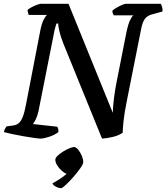

<svg xmlns="http://www.w3.org/2000/svg" viewBox="-31 -724 869 1003"><path d="M181 0Q172 0 147 -3.5Q122 -7 90.5 -12.5Q59 -18 31 -24Q3 -30 -11 -34Q-6 -53 4 -64L35 -68Q53 -70 65.5 -79.5Q78 -89 87.5 -112.5Q97 -136 105 -179L180 -567Q187 -602 197.5 -622Q208 -642 215 -646H119Q118 -650 115.5 -657Q113 -664 113 -672Q120 -679 134.5 -686.5Q149 -694 162.5 -699Q176 -704 181 -704H327L558 -135Q560 -177 565 -216Q570 -255 579 -300L631 -563Q638 -596 648 -617.5Q658 -639 666 -644H563Q561 -647 558.5 -653.5Q556 -660 556 -668Q563 -675 577.5 -683.5Q592 -692 606 -698Q620 -704 625 -704H809Q812 -699 815.5 -688.5Q819 -678 818 -664L771 -651Q750 -646 737.5 -637Q725 -628 717 -609.5Q709 -591 703 -556L631 -194Q618 -129 614 -88.5Q610 -48 610 -31Q590 -16 557.5 -8.5Q525 -1 502 0L301 -494Q286 -532 279.5 -559.5Q273 -587 273 -601H264Q262 -595 257.5 -580Q253 -565 248 -536L170 -143Q164 -117 155.5 -100Q147 -83 141 -76L268 -62Q271 -58 273 -50Q275 -42 274 -34Q255 -19 226 -9.5Q197 0 181 0ZM289 259Q275 259 260.5 251Q246 243 243 234Q263 223 283 210Q303 197 317 184Q305 180 291 167.5Q277 155 267.5 139.5Q258 124 258 110Q258 101 270 89.5Q282 78 299 67.5Q316 57 332 50.5Q348 44 356 44Q366 44 377.5 58Q389 72 396.5 90.5Q404 109 404 122Q404 133 388.5 155Q373 177 351.5 201.5Q330 226 312 242.5Q294 259 289 259Z"/></svg>

Font: Texturina SemiBold
Style: Italic
Weight: 600
Italic angle: -11°
Designer: Guillermo Torres Carreño
Foundry: Omnibus-Type
Version: Version 1.002; ttfautohint (v1.8.3)